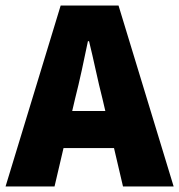

<svg xmlns="http://www.w3.org/2000/svg" viewBox="-30 -670 644 690"><path d="M-10 0 188 -650H396L594 0H412L338 -316Q326 -363 314 -418Q302 -473 290 -522H286Q276 -473 264 -418Q252 -363 240 -316L166 0ZM132 -138V-271H450V-138Z"/></svg>

Font: Assistant ExtraLight ExtraBold
Style: Regular
Weight: 800
Version: Version 3.000